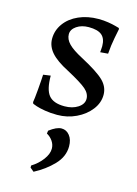

<svg xmlns="http://www.w3.org/2000/svg" viewBox="-116 -528 633 884"><g transform="rotate(15 201.0 -85.5)"><path d="M52 -9 49 -16Q52 -31 56 -78Q60 -125 61 -150L96 -155Q96 -89 118 -62Q140 -35 193 -35Q231 -35 257 -52Q283 -69 283 -94Q283 -119 259.5 -139.5Q236 -160 167 -197Q110 -226 84 -255.5Q58 -285 58 -321Q58 -361 82 -394Q106 -427 148 -445.5Q190 -464 242 -464Q266 -464 288 -460.5Q310 -457 324 -453Q338 -449 342 -448L344 -443Q342 -433 335 -397.5Q328 -362 325 -321L288 -318Q288 -321 289 -330Q290 -339 290 -347Q290 -383 270.5 -399.5Q251 -416 208 -416Q174 -416 150.5 -400Q127 -384 127 -361Q127 -337 147.5 -316Q168 -295 214 -271Q295 -228 324.5 -199Q354 -170 354 -132Q354 -94 328.5 -61Q303 -28 261 -8Q219 12 171 12Q139 12 112.5 7.5Q86 3 71 -2Q56 -7 52 -9ZM208 67Q231 67 246.5 86.5Q262 106 262 138Q262 187 224 226.5Q186 266 134 293L116 278V268Q147 249 167.5 221.5Q188 194 188 169Q188 150 177 133.5Q166 117 148 107L150 93Q184 67 208 67Z"/></g></svg>

Font: Sahitya
Style: Regular
Weight: 400
Designer: Juan Pablo del Peral
Foundry: Juan Pablo del Peral (http://www.huertatipografica.com)
Version: Version 1.001;PS 001.000;hotconv 1.0.70;makeotf.lib2.5.58329